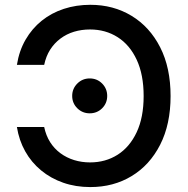

<svg xmlns="http://www.w3.org/2000/svg" viewBox="-20 -757 772 787"><path d="M350.1 9.8Q290 9.8 239 -8.1Q188 -25.9 148.2 -58.8Q108.4 -91.8 83.3 -136.7Q58.1 -181.6 49.3 -236.3H161.1Q168.5 -201.2 185.5 -174.3Q202.6 -147.5 227.8 -128.9Q252.9 -110.4 283.9 -100.8Q314.9 -91.3 349.1 -91.3Q412.6 -91.3 462.2 -122.8Q511.7 -154.3 540.3 -215.1Q568.8 -275.9 568.8 -363.3Q568.8 -450.7 540.5 -511.7Q512.2 -572.8 462.4 -604.5Q412.6 -636.2 349.1 -636.2Q314.5 -636.2 283.7 -627Q252.9 -617.7 227.8 -598.9Q202.6 -580.1 185.5 -553.2Q168.5 -526.4 161.1 -491.2H49.3Q58.6 -549.3 85 -594.7Q111.3 -640.1 151.1 -672.1Q190.9 -704.1 241.7 -720.7Q292.5 -737.3 350.1 -737.3Q444.8 -737.3 519.3 -692.1Q593.8 -647 636.5 -563.2Q679.2 -479.5 679.2 -363.3Q679.2 -247.6 636.5 -163.8Q593.8 -80.1 519.5 -35.2Q445.3 9.8 350.1 9.8ZM347.7 -292.5Q317.9 -292.5 296.9 -313.2Q275.9 -334 275.9 -363.8Q275.9 -393.6 296.9 -414.6Q317.9 -435.5 347.7 -435.5Q377.9 -435.5 398.7 -414.6Q419.4 -393.6 419.4 -363.8Q419.4 -334 398.7 -313.2Q377.9 -292.5 347.7 -292.5Z"/></svg>

Font: Inter 16pt Medium
Style: Regular
Weight: 500
Version: Version 4.001;git-66647c0bb